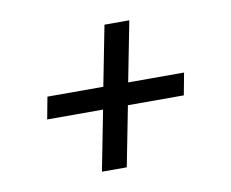

<svg xmlns="http://www.w3.org/2000/svg" viewBox="-55 -599 660 548"><g transform="rotate(-10 275.0 -325.0)"><path d="M271 -119H199L233 -293H71L83 -357H245L279 -531H351L317 -357H479L467 -293H305Z"/></g></svg>

Font: Lode
Style: Italic
Weight: 400
Italic angle: -11°
Monospace: yes
Designer: Belleve Invis
Foundry: Belleve Invis
Version: Version 29.2.0; ttfautohint (v1.8.3)